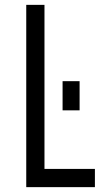

<svg xmlns="http://www.w3.org/2000/svg" viewBox="-20 -770 430 790"><path d="M163 -750V-75H370.5V0H88V-750ZM237.5 -316V-436H307.5V-316Z"/></svg>

Font: Mohave
Style: Regular
Weight: 400
Designer: Gumpita Rahayu
Foundry: Tokotype
Version: Version 2.003; ttfautohint (v1.8.3)